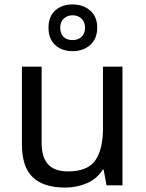

<svg xmlns="http://www.w3.org/2000/svg" viewBox="-20 -837 658 867"><path d="M533 -536V0H461L448 -71H444Q418 -29 372 -9.5Q326 10 274 10Q177 10 128 -36.5Q79 -83 79 -185V-536H168V-191Q168 -127 197 -95Q226 -63 287 -63Q376 -63 410.5 -113Q445 -163 445 -257V-536ZM308 -606Q259 -606 229 -634Q199 -662 199 -712Q199 -762 229 -789.5Q259 -817 308 -817Q355 -817 387 -789.5Q419 -762 419 -713Q419 -662 387.5 -634Q356 -606 308 -606ZM308 -656Q333 -656 348.5 -671Q364 -686 364 -712Q364 -738 348 -753Q332 -768 308 -768Q284 -768 268 -753Q252 -738 252 -712Q252 -686 266.5 -671Q281 -656 308 -656Z"/></svg>

Font: Noto Sans Tangsa
Style: Regular
Weight: 400
Designer: David Williams
Foundry: Google LLC
Version: Version 1.504